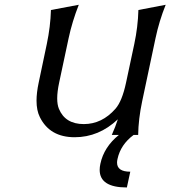

<svg xmlns="http://www.w3.org/2000/svg" viewBox="-20 -577 728 821"><path d="M570.8 0H551.3Q495.6 41.5 482.4 103Q480.5 111.3 480.5 118.2Q480.5 157.2 537.1 157.2L522.5 224.6Q406.2 224.6 406.2 149.4Q406.2 137.2 409.2 123.5Q424.3 51.8 488.3 0H458Q473.6 -34.7 483.9 -66.9Q402.8 9.8 299.3 9.8Q192.9 9.8 150.4 -76.2Q136.2 -104.5 136.2 -146.5Q136.2 -180.7 145.5 -224.1L180.2 -389.2Q195.8 -463.4 197.8 -534.2L316.9 -556.6Q288.6 -484.9 273.4 -413.6L232.9 -223.6Q224.6 -184.6 224.6 -156.2Q224.6 -129.4 231.9 -111.8Q258.8 -46.4 338.4 -46.4Q416 -46.4 473.6 -111.8Q502 -144 519 -223.6L554.2 -388.7Q569.8 -461.9 571.8 -534.2L688.5 -556.6Q660.6 -487.3 645 -413.6L587.9 -144Q571.8 -67.9 570.8 0Z"/></svg>

Font: Classica
Style: Book Oblique
Weight: 400
Italic angle: -12°
Designer: Wojciech Kalinowski "wmk69" (wmk69@o2.pl)
Foundry: Wojciech Kalinowski "wmk69" (wmk69@o2.pl)
Version: Version 2.1.1; 2021-05-14